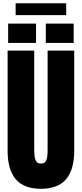

<svg xmlns="http://www.w3.org/2000/svg" viewBox="-20 -1177 514 1205"><path d="M236.8 7.8Q129.4 7.8 78.6 -52.5Q27.8 -112.8 27.8 -230V-859.4H194.8V-236.8Q194.8 -215.3 197.3 -195.6Q199.7 -175.8 208.5 -163.1Q217.3 -150.4 236.8 -150.4Q256.8 -150.4 265.6 -162.8Q274.4 -175.3 276.6 -195.3Q278.8 -215.3 278.8 -236.8V-859.4H445.8V-230Q445.8 -112.8 395 -52.5Q344.2 7.8 236.8 7.8ZM267.6 -907.7V-1028.8H442.4V-907.7ZM31.2 -907.7V-1028.8H206.1V-907.7ZM78.1 -1082V-1156.7H395.5V-1082Z"/></svg>

Font: Anton SC
Style: Regular
Weight: 400
Designer: Vernon Adams
Foundry: Vernon Adams
Version: Version 2.116; ttfautohint (v1.8.4.7-5d5b)